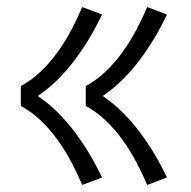

<svg xmlns="http://www.w3.org/2000/svg" viewBox="-20 -612 540 544"><path d="M397 -88Q383 -121 366 -153Q349 -185 328 -214.5Q307 -244 280.5 -269.5Q254 -295 223 -312V-368Q254 -385 280.5 -410.5Q307 -436 328 -465.5Q349 -495 366 -527Q383 -559 397 -592L453 -571Q437 -537 418 -505Q399 -473 376.5 -443Q354 -413 328 -387Q302 -361 271 -340Q302 -319 328 -293Q354 -267 376.5 -237Q399 -207 418 -175Q437 -143 453 -109ZM213 -88Q199 -121 182 -153Q165 -185 144 -214.5Q123 -244 96.5 -269.5Q70 -295 39 -312V-368Q70 -385 96.5 -410.5Q123 -436 144 -465.5Q165 -495 182 -527Q199 -559 213 -592L269 -571Q253 -537 234 -505Q215 -473 192.5 -443Q170 -413 144 -387Q118 -361 87 -340Q118 -319 144 -293Q170 -267 192.5 -237Q215 -207 234 -175Q253 -143 269 -109Z"/></svg>

Font: Iosevka Curly Light
Style: Regular
Weight: 300
Monospace: yes
Designer: Belleve Invis
Foundry: Belleve Invis
Version: Version 22.1.2; ttfautohint (v1.8.4)